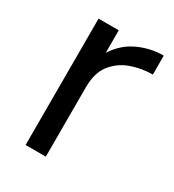

<svg xmlns="http://www.w3.org/2000/svg" viewBox="-130 -580 598 658"><g transform="rotate(30 169.0 -251.0)"><path d="M70 0V-500H150V-411Q180 -458 227.5 -480Q275 -502 327 -502V-427Q283 -427 242.5 -412.5Q202 -398 176 -365Q150 -332 150 -275V0Z"/></g></svg>

Font: Figtree
Style: Regular
Weight: 400
Designer: Erik Kennedy
Foundry: Erik Kennedy
Version: Version 2.002